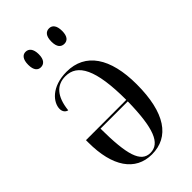

<svg xmlns="http://www.w3.org/2000/svg" viewBox="-232 -816 896 896"><g transform="rotate(-45 215.5 -368.0)"><path d="M284 -644C304 -644 319 -658 319 -694C319 -731 304 -746 284 -746C263 -746 248 -731 248 -694C248 -658 263 -644 284 -644ZM129 -644C149 -644 165 -658 165 -694C165 -731 149 -746 129 -746C110 -746 95 -731 95 -694C95 -658 110 -644 129 -644ZM208 10C323 10 389 -84 389 -272C389 -446 322 -545 199 -545C98 -545 53 -486 53 -445C53 -427 63 -415 77 -412C86 -496 123 -534 180 -534C260 -534 303 -457 303 -255H37V-239C37 -81 99 10 208 10ZM208 0C145 0 124 -72 123 -245H303C300 -70 271 0 208 0Z"/></g></svg>

Font: Noto Serif Display ExtraCondensed
Style: Regular
Weight: 400
Width: 2
Designer: Monotype Design Team
Foundry: Monotype Imaging Inc.
Version: Version 2.009